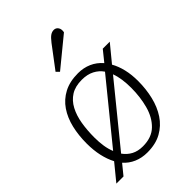

<svg xmlns="http://www.w3.org/2000/svg" viewBox="-225 -856 969 969"><g transform="rotate(-45 259.0 -372.0)"><path d="M19 14 91 -74Q74 -106 65 -146.5Q56 -187 56 -235Q56 -293 68 -344Q80 -395 106.5 -434Q133 -473 175 -495Q217 -517 276 -517Q315 -517 348 -502.5Q381 -488 406 -459L452 -516H502L428 -426Q445 -396 454 -358Q463 -320 463 -274Q463 -217 450.5 -165Q438 -113 411.5 -73Q385 -33 343 -9.5Q301 14 241 14Q202 14 169.5 0Q137 -14 114 -40L70 14ZM247 -24Q310 -24 346.5 -59.5Q383 -95 398.5 -152.5Q414 -210 414 -275Q414 -307 410 -335.5Q406 -364 397 -388L143 -76Q161 -51 186.5 -37.5Q212 -24 247 -24ZM124 -114 378 -426Q361 -451 333 -465.5Q305 -480 266 -480Q219 -480 188 -460.5Q157 -441 138.5 -406Q120 -371 112.5 -325.5Q105 -280 105 -229Q105 -196 109.5 -167Q114 -138 124 -114ZM290 -720Q307 -742 319 -750Q331 -758 344 -758Q359 -758 367.5 -745.5Q376 -733 372 -713L217 -586L201 -602Z"/></g></svg>

Font: Literata ExtraLight
Style: Italic
Weight: 250
Italic angle: -2°
Designer: Latin by Veronika Burian and Jose Scaglione. Greek by Irene Vlachou. Cyrillic by Vera Evstafieva
Foundry: TypeTogether
Version: Version 3.002